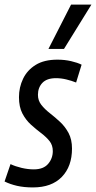

<svg xmlns="http://www.w3.org/2000/svg" viewBox="-40 -810 420 840"><path d="M-20 -16 6 -92Q27 -82 54.5 -75.5Q82 -69 108 -69Q150 -69 170.5 -93Q191 -117 191 -149Q191 -175 176.5 -193Q162 -211 139.5 -228Q117 -245 95 -265Q73 -285 58 -313.5Q43 -342 43 -385Q43 -428 61 -465.5Q79 -503 116 -526Q153 -549 211 -549Q243 -549 271 -542.5Q299 -536 317 -527L293 -449Q273 -457 250 -462.5Q227 -468 205 -468Q165 -468 145.5 -447.5Q126 -427 126 -395Q126 -370 141 -351Q156 -332 178.5 -314.5Q201 -297 223 -276.5Q245 -256 260 -228Q275 -200 275 -160Q275 -82 230.5 -36Q186 10 104 10Q65 10 34.5 3Q4 -4 -20 -16ZM172 -596 271 -790H360L240 -596Z"/></svg>

Font: Georama Condensed Medium
Style: Italic
Weight: 500
Width: 3
Italic angle: -9°
Designer: Jean-Baptiste Levee
Foundry: Production Type
Version: Version 1.000